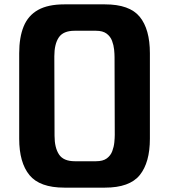

<svg xmlns="http://www.w3.org/2000/svg" viewBox="-20 -860 776 880"><path d="M322 -719Q270 -719 249.5 -688.5Q229 -658 229 -602L230 -238Q230 -183 250.5 -152Q271 -121 323 -121H420Q452 -121 469.5 -134Q487 -147 494.5 -167Q502 -187 504 -207.5Q506 -228 506 -242L505 -598Q505 -613 503 -633Q501 -653 493.5 -673Q486 -693 468.5 -706Q451 -719 420 -719ZM68 -616Q68 -689 88.5 -739Q109 -789 154.5 -814.5Q200 -840 275 -840H461Q574 -840 620.5 -783Q667 -726 667 -616V-224Q667 -115 620.5 -57.5Q574 0 461 0H275Q162 0 115 -57.5Q68 -115 68 -224Z"/></svg>

Font: Matangi Black
Style: Regular
Weight: 900
Designer: Prashant Pant
Foundry: The Graphic Ant
Version: Version 3.002